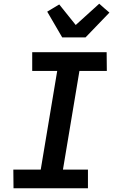

<svg xmlns="http://www.w3.org/2000/svg" viewBox="-20 -1017 640 1037"><path d="M455 0H53L52 -101H200L289 -634H154V-735H556L557 -634H409L320 -101H455ZM316 -815 235 -954 300 -993 389 -882 516 -997 543 -973 571 -949 442 -815Z"/></svg>

Font: Iosevka Extended Oblique
Style: Bold
Weight: 700
Width: 7
Italic angle: -9°
Monospace: yes
Designer: Belleve Invis
Foundry: Belleve Invis
Version: Version 32.5.0; ttfautohint (v1.8.4)